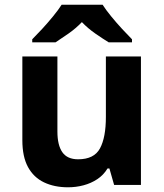

<svg xmlns="http://www.w3.org/2000/svg" viewBox="-20 -786 697 816"><path d="M579 -546V0H465L445 -70H437Q420 -42 393.5 -24.5Q367 -7 335 1.5Q303 10 269 10Q211 10 167 -11Q123 -32 99 -76Q75 -120 75 -190V-546H224V-227Q224 -169 245 -139Q266 -109 312 -109Q380 -109 405 -155.5Q430 -202 430 -289V-546ZM416 -766Q430 -744 452.5 -716.5Q475 -689 499 -663Q523 -637 541 -619V-606H442Q416 -622 385 -643.5Q354 -665 328 -692Q302 -665 272 -644Q242 -623 216 -606H117V-619Q136 -638 159.5 -663.5Q183 -689 205.5 -716.5Q228 -744 242 -766Z"/></svg>

Font: Noto Sans Cham
Style: Bold
Weight: 700
Version: Version 2.002